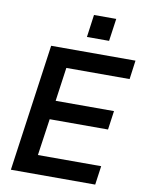

<svg xmlns="http://www.w3.org/2000/svg" viewBox="-97 -969 790 1037"><g transform="rotate(10 298.0 -450.5)"><path d="M36 0H498.5L513 -103.5H166L195 -305H515L529.5 -408.5H209.5L235.5 -593.5H582.5L596.5 -697H134ZM316 -777.5H437.5L455 -901H333Z"/></g></svg>

Font: HK Grotesk SemiBold
Style: Italic
Weight: 600
Italic angle: -16°
Designer: Alfredo Marco Pradil
Foundry: Hanken Design Co.
Version: Version 3.001;FEAKit 1.0